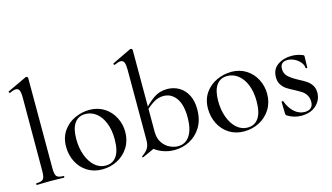

<svg xmlns="http://www.w3.org/2000/svg" viewBox="-85 -1005 2244 1299"><g transform="rotate(-15 1037.5 -356.0)"><path d="M38 -12Q75 -12 86.5 -25.5Q98 -39 98 -81L99 -595Q99 -631 92 -646.5Q85 -662 68 -662Q51 -662 25 -649H24Q20 -649 17.5 -654.5Q15 -660 19 -661L153 -724L157 -725Q160 -725 164.5 -722Q169 -719 169 -715V-81Q169 -39 180.5 -25.5Q192 -12 228 -12Q232 -12 232 -6Q232 0 228 0Q205 0 191 -1L133 -2L77 -1Q63 0 38 0Q36 0 36 -6Q36 -12 38 -12Z M296 -198Q296 -263 328 -308.5Q360 -354 410 -376.5Q460 -399 512 -399Q571 -399 616 -370Q661 -341 685 -293.5Q709 -246 709 -193Q709 -132 679.5 -85Q650 -38 601 -12.5Q552 13 494 13Q435 13 390 -15.5Q345 -44 320.5 -92.5Q296 -141 296 -198ZM627 -163Q627 -228 607.5 -277Q588 -326 554 -352.5Q520 -379 478 -379Q429 -379 402.5 -341.5Q376 -304 376 -231Q376 -168 395 -116.5Q414 -65 447.5 -35.5Q481 -6 523 -6Q573 -6 600 -45Q627 -84 627 -163Z M848 -44 901 -142Q901 -95 922 -64.5Q943 -34 972.5 -20Q1002 -6 1030 -6Q1083 -6 1112.5 -51Q1142 -96 1142 -178Q1142 -267 1108.5 -313.5Q1075 -360 1020 -360Q985 -360 953 -341Q921 -322 888 -289L880 -296Q922 -343 962.5 -371Q1003 -399 1057 -399Q1101 -399 1138 -378Q1175 -357 1197 -315.5Q1219 -274 1219 -214Q1219 -141 1188 -90Q1157 -39 1107 -13Q1057 13 1001 13Q914 13 848 -44ZM780 5Q776 5 775.5 1.5Q775 -2 778 -4Q807 -24 820 -45Q833 -66 833 -103V-595Q833 -630 826 -646Q819 -662 801 -662Q787 -662 758 -649H757Q753 -649 751 -654.5Q749 -660 753 -661L884 -724L889 -725Q893 -725 897 -722Q901 -719 901 -715V-49L782 5Z M1290 -198Q1290 -263 1322 -308.5Q1354 -354 1404 -376.5Q1454 -399 1506 -399Q1565 -399 1610 -370Q1655 -341 1679 -293.5Q1703 -246 1703 -193Q1703 -132 1673.5 -85Q1644 -38 1595 -12.5Q1546 13 1488 13Q1429 13 1384 -15.5Q1339 -44 1314.5 -92.5Q1290 -141 1290 -198ZM1621 -163Q1621 -228 1601.5 -277Q1582 -326 1548 -352.5Q1514 -379 1472 -379Q1423 -379 1396.5 -341.5Q1370 -304 1370 -231Q1370 -168 1389 -116.5Q1408 -65 1441.5 -35.5Q1475 -6 1517 -6Q1567 -6 1594 -45Q1621 -84 1621 -163Z M1930 -231Q1965 -213 1985 -199.5Q2005 -186 2019 -165Q2033 -144 2033 -113Q2033 -62 1994.5 -25.5Q1956 11 1889 11Q1837 11 1791 -18Q1785 -24 1785 -30L1783 -114Q1783 -117 1788.5 -117.5Q1794 -118 1795 -116Q1813 -66 1845.5 -37Q1878 -8 1918 -8Q1946 -8 1961.5 -22Q1977 -36 1977 -63Q1977 -91 1965 -110.5Q1953 -130 1935.5 -141.5Q1918 -153 1888 -169Q1854 -186 1835 -199Q1816 -212 1802.5 -233Q1789 -254 1789 -285Q1789 -341 1830 -369.5Q1871 -398 1928 -398Q1967 -398 2004 -383Q2013 -380 2013 -372Q2013 -350 2012 -338L2011 -294Q2011 -291 2005 -291Q1999 -291 1999 -294Q1999 -314 1983 -334Q1967 -354 1942.5 -366Q1918 -378 1893 -378Q1870 -378 1856.5 -366.5Q1843 -355 1843 -329Q1843 -296 1865 -275Q1887 -254 1930 -231Z"/></g></svg>

Font: Cormorant Infant Medium
Style: Regular
Weight: 500
Designer: Christian Thalmann (Catharsis Fonts)
Foundry: Catharsis Fonts
Version: Version 4.000